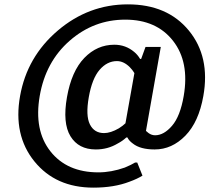

<svg xmlns="http://www.w3.org/2000/svg" viewBox="-20 -740 970 880"><path d="M408 120Q235 120 137.5 -0.5Q40 -121 72 -300Q104 -480 245 -600Q386 -720 566 -720Q747 -720 845.5 -600Q944 -480 912 -300Q891 -181 829.5 -118Q768 -55 689 -55Q623 -55 589 -82Q571 -95 564 -110H559Q542 -94 519 -82Q474 -55 419 -55Q340 -55 303 -115.5Q266 -176 287 -295Q308 -414 366.5 -474.5Q425 -535 504 -535Q556 -535 595 -502Q611 -489 622 -470H627L647 -525H717L649 -140Q653 -136 661 -130Q675 -120 691 -120Q731 -120 768.5 -163.5Q806 -207 822 -300Q849 -456 773 -553Q697 -650 554 -650Q410 -650 299.5 -553.5Q189 -457 162 -300Q135 -143 211 -46.5Q287 50 431 50Q490 50 552 28Q583 15 599 5H609L633 65Q609 80 573 93Q503 120 408 120ZM457 -130Q487 -130 525 -152Q544 -164 555 -175L596 -405Q587 -420 575 -432Q547 -460 516 -460Q471 -460 436.5 -420Q402 -380 387 -295Q372 -210 392 -170Q412 -130 457 -130Z"/></svg>

Font: Scada
Style: Italic
Weight: 400
Italic angle: -10°
Designer: Jovanny Lemonad
Foundry: Jovanny Lemonad
Version: Version 4.100;PS 004.100;hotconv 1.0.88;makeotf.lib2.5.64775